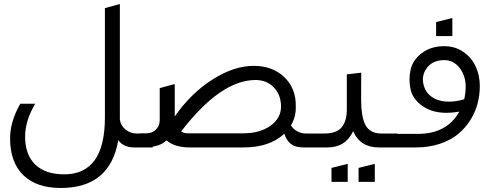

<svg xmlns="http://www.w3.org/2000/svg" viewBox="-20 -728 2419 948"><path d="M80.1 -215.8H153.8Q104 -131.8 104 -53.2Q104 36.1 154.1 84.5Q204.1 132.8 296.9 132.8Q498 132.8 498 -147.9V-688L571.8 -708V-139.2V-137.2Q576.2 -107.4 600.1 -88.1Q624 -68.8 655.8 -68.8H733.9V0H643.1Q589.4 0 564 -36.1Q523.9 200.2 279.8 200.2Q159.7 200.2 94.7 136.5Q29.8 72.8 29.8 -44.9Q29.8 -127.9 80.1 -215.8Z M842.8 -152.8Q922.9 -268.1 1029.1 -335.4Q1135.3 -402.8 1232.4 -402.8Q1326.2 -402.8 1384.3 -346.7Q1442.4 -290.5 1440.4 -202.1Q1441.9 -151.4 1416.5 -108.9Q1427.7 -90.3 1447.8 -79.6Q1467.8 -68.8 1490.7 -68.8H1568.8V0H1477.5Q1438.5 0 1416.3 -17.3Q1394 -34.7 1383.8 -67.9Q1311.5 0 1182.6 0H916.5Q842.8 0 801.8 -35.2Q769.5 0 680.7 0H669.4V-69.8H703.6Q731.4 -69.8 750 -88.4Q768.6 -106.9 768.6 -134.8V-293L842.8 -313ZM907.7 -69.8H1181.6Q1262.7 -69.8 1314.9 -106.7Q1367.2 -143.6 1367.7 -202.1Q1367.2 -259.8 1332 -296.4Q1296.9 -333 1241.7 -333Q1069.8 -333 874.5 -79.1Q888.2 -69.8 907.7 -69.8Z M1692.4 -360.8 1763.7 -369.1Q1763.7 -349.1 1763.2 -310.5Q1763.2 -268.1 1763.2 -231.2Q1763.2 -194.3 1768.1 -164.3Q1772.9 -134.3 1783.2 -113Q1793.5 -91.8 1813.5 -80.3Q1833.5 -68.8 1863.8 -68.8H1941.4V0H1850.6Q1758.8 0 1723.6 -80.1Q1686.5 0 1595.7 0H1504.4V-68.8H1582.5Q1640.6 -68.8 1666.5 -99.1Q1692.4 -129.4 1692.4 -188ZM1616.7 169.9V101.1L1696.8 81.1V169.9ZM1750.5 169.9V101.1L1830.6 81.1V169.9Z M1877 0V-66.9H2043Q2186.5 -66.9 2248 -176.8Q2213.9 -170.9 2185.1 -170.9Q2113.8 -170.9 2065.7 -204.8Q2017.6 -238.8 2007.1 -287.1Q1996.6 -335.4 2007.3 -383.8Q2018.1 -432.1 2063.2 -466.1Q2108.4 -500 2173.3 -500Q2226.6 -500 2267.3 -472.2Q2308.1 -444.3 2328.6 -399.9Q2349.1 -355.5 2349.1 -303.2Q2349.1 -258.8 2337.9 -216.3Q2326.7 -173.8 2301.8 -134.3Q2276.9 -94.7 2240.7 -65.2Q2204.6 -35.6 2151.1 -17.8Q2097.7 0 2033.2 0ZM2173.3 -431.2Q2113.8 -431.2 2085 -388.7Q2060.1 -352.5 2071.8 -308.1Q2083.5 -261.7 2128.9 -239.7Q2157.7 -226.1 2195.3 -226.1Q2233.4 -226.1 2272 -237.8Q2279.3 -269.5 2279.3 -300.8Q2279.3 -353.5 2249.5 -392.3Q2219.7 -431.2 2173.3 -431.2ZM2133.3 -549.8V-619.1L2213.4 -639.2V-549.8Z"/></svg>

Font: LT Superior
Style: Regular
Weight: 400
Designer: Daniel Lyons
Foundry: LyonsType
Version: Version 1.000